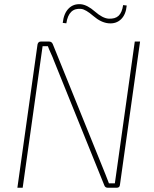

<svg xmlns="http://www.w3.org/2000/svg" viewBox="-20 -886 728 906"><path d="M293 -776 276 -778Q281 -823 304 -846Q327 -869 362 -866Q392 -863 428 -831.5Q464 -800 492 -798Q523 -796 539.5 -811.5Q556 -827 561 -862L578 -860Q574 -817 551 -795Q528 -773 493 -776Q457 -779 420.5 -810.5Q384 -842 363 -844Q304 -850 293 -776ZM641 -690 546 -14Q545 0 530 0H489Q476 0 472 -12L234 -601Q230 -613 220 -634.5Q210 -656 206 -668H181Q179 -655 175.5 -629Q172 -603 170 -590L87 0H62L157 -676Q160 -690 173 -690H211Q224 -690 229 -678L462 -102Q468 -88 478.5 -61Q489 -34 494 -21H522L534 -106L616 -690Z"/></svg>

Font: Exo 2.0 Thin
Style: Italic
Weight: 250
Italic angle: -8°
Designer: Natanael Gama
Version: Version 1.001;PS 001.001;hotconv 1.0.70;makeotf.lib2.5.58329